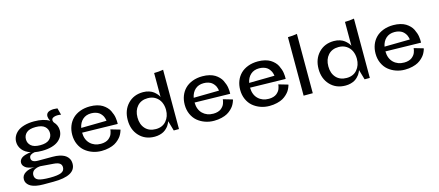

<svg xmlns="http://www.w3.org/2000/svg" viewBox="-63 -1486 5552 2429"><g transform="rotate(-15 2713.0 -272.0)"><path d="M367.2 -182.1Q315.4 -182.1 271 -189.9Q241.7 -186 220 -172.1Q198.2 -158.2 198.2 -129.9Q198.2 -75.2 284.2 -75.2H474.1Q524.4 -75.2 563.5 -66.7Q602.5 -58.1 627.2 -44.2Q651.9 -30.3 668 -10.7Q684.1 8.8 690.4 29.5Q696.8 50.3 696.8 74.2Q696.8 232.9 402.8 232.9H272.9Q219.7 232.9 179 224.6Q138.2 216.3 114.3 203.6Q90.3 190.9 75.2 173.6Q60.1 156.2 54.9 140.1Q49.8 124 49.8 106.9Q49.8 54.7 99.6 23.9Q149.4 -6.8 224.1 -6.8Q217.8 -6.8 207.5 -7.8Q197.3 -8.8 170.7 -14.6Q144 -20.5 123.5 -29.8Q103 -39.1 86.4 -59.1Q69.8 -79.1 69.8 -106Q69.8 -127.4 81.8 -144.5Q93.8 -161.6 110.4 -171.4Q127 -181.2 149.9 -188.2Q172.9 -195.3 189.7 -198Q206.5 -200.7 224.1 -202.1Q151.4 -225.1 114.7 -271.7Q78.1 -318.4 78.1 -375Q78.1 -413.6 95 -447.8Q111.8 -481.9 145.3 -509.3Q178.7 -536.6 235.1 -552.7Q291.5 -568.8 363.8 -568.8Q489.3 -568.8 564 -522Q545.9 -554.7 544.2 -581.1Q542.5 -607.4 557.1 -625.5Q571.8 -643.6 606.4 -650.6Q641.1 -657.7 692.9 -650.9L716.8 -562Q666 -570.8 632.3 -561.3Q598.6 -551.8 594 -532.2Q589.4 -512.7 603 -490.2Q649.9 -441.9 649.9 -375Q649.9 -336.4 633.1 -302.5Q616.2 -268.6 582.8 -241.2Q549.3 -213.9 493.9 -198Q438.5 -182.1 367.2 -182.1ZM206.1 -375Q206.1 -324.2 244.1 -290.5Q282.2 -256.8 363.8 -256.8Q444.8 -256.8 482.9 -290.5Q521 -324.2 521 -375Q521 -427.2 483.2 -460.7Q445.3 -494.1 363.8 -494.1Q282.2 -494.1 244.1 -460.7Q206.1 -427.2 206.1 -375ZM464.8 13.2 294.9 0Q292.5 0 288.3 0.2Q284.2 0.5 272.2 2.2Q260.3 3.9 249.3 6.8Q238.3 9.8 224.9 16.4Q211.4 22.9 201.9 31.7Q192.4 40.5 185.8 54.9Q179.2 69.3 179.2 86.9Q179.2 134.3 222.7 153.1Q266.1 171.9 377.9 171.9Q478.5 171.9 523.2 152.6Q567.9 133.3 567.9 86.9Q567.9 53.7 544.2 35.6Q520.5 17.6 464.8 13.2Z M1393.6 -185.1Q1392.6 -180.7 1390.9 -173.6Q1389.2 -166.5 1380.4 -145.8Q1371.6 -125 1359.4 -106.2Q1347.2 -87.4 1323.2 -64.5Q1299.3 -41.5 1269.8 -24.9Q1240.2 -8.3 1194.3 2.9Q1148.4 14.2 1094.7 14.2Q1033.2 14.2 978 -5.4Q922.9 -24.9 879.9 -61Q836.9 -97.2 811.8 -153.3Q786.6 -209.5 786.6 -277.8Q786.6 -340.3 807.4 -393.6Q828.1 -446.8 866.9 -485.6Q905.8 -524.4 964.4 -546.6Q1022.9 -568.8 1094.7 -568.8Q1145 -568.8 1186.5 -558.3Q1228 -547.9 1256.3 -530.3Q1284.7 -512.7 1306.9 -489.7Q1329.1 -466.8 1341.6 -441.4Q1354 -416 1362.8 -390.6Q1371.6 -365.2 1374.5 -342.3Q1377.4 -319.3 1378.7 -301.8Q1379.9 -284.2 1378.9 -273.4L1378.4 -263.2L914.6 -272.9Q916 -180.2 970 -127.7Q1023.9 -75.2 1109.4 -75.2Q1142.1 -75.2 1168.5 -83.3Q1194.8 -91.3 1211.2 -104.2Q1227.5 -117.2 1239.5 -132.6Q1251.5 -147.9 1257.1 -163.6Q1262.7 -179.2 1265.9 -192.1Q1269 -205.1 1269.5 -212.9V-221.2ZM1251.5 -338.9Q1251.5 -341.8 1250.7 -346.9Q1250 -352.1 1246.3 -366.7Q1242.7 -381.3 1236.6 -394.5Q1230.5 -407.7 1217.8 -424.1Q1205.1 -440.4 1188.7 -452.1Q1172.4 -463.9 1146 -471.9Q1119.6 -480 1087.4 -480Q1019.5 -480 976.1 -440.9Q932.6 -401.9 919.4 -334Z M1990.2 -452.1V-766.1Q2018.1 -766.1 2048.1 -768.8Q2078.1 -771.5 2094.2 -774.4L2110.4 -776.9V0H2042L2003.9 -131.8Q2002.9 -128.9 2001.2 -123.5Q1999.5 -118.2 1992.2 -103Q1984.9 -87.9 1975.3 -74.2Q1965.8 -60.5 1948.5 -43.7Q1931.2 -26.9 1910.2 -14.6Q1889.2 -2.4 1857.9 5.9Q1826.7 14.2 1791 14.2Q1667 14.2 1590.1 -67.4Q1513.2 -148.9 1513.2 -276.9Q1513.2 -405.3 1590.3 -487.1Q1667.5 -568.8 1791 -568.8Q1833 -568.8 1868.9 -556.9Q1904.8 -544.9 1926.3 -527.8Q1947.8 -510.7 1963.1 -493.4Q1978.5 -476.1 1984.4 -463.9ZM1829.1 -75.2Q1916 -75.2 1965.6 -133.1Q2015.1 -190.9 2015.1 -276.9Q2015.1 -332.5 1994.1 -378.2Q1973.1 -423.8 1930.2 -451.9Q1887.2 -480 1829.1 -480Q1741.7 -480 1691.4 -424.1Q1641.1 -368.2 1641.1 -276.9Q1641.1 -185.5 1691.4 -130.4Q1741.7 -75.2 1829.1 -75.2Z M2866.7 -185.1Q2865.7 -180.7 2864 -173.6Q2862.3 -166.5 2853.5 -145.8Q2844.7 -125 2832.5 -106.2Q2820.3 -87.4 2796.4 -64.5Q2772.5 -41.5 2742.9 -24.9Q2713.4 -8.3 2667.5 2.9Q2621.6 14.2 2567.9 14.2Q2506.3 14.2 2451.2 -5.4Q2396 -24.9 2353 -61Q2310.1 -97.2 2284.9 -153.3Q2259.8 -209.5 2259.8 -277.8Q2259.8 -340.3 2280.5 -393.6Q2301.3 -446.8 2340.1 -485.6Q2378.9 -524.4 2437.5 -546.6Q2496.1 -568.8 2567.9 -568.8Q2618.2 -568.8 2659.7 -558.3Q2701.2 -547.9 2729.5 -530.3Q2757.8 -512.7 2780 -489.7Q2802.2 -466.8 2814.7 -441.4Q2827.1 -416 2835.9 -390.6Q2844.7 -365.2 2847.7 -342.3Q2850.6 -319.3 2851.8 -301.8Q2853 -284.2 2852.1 -273.4L2851.6 -263.2L2387.7 -272.9Q2389.2 -180.2 2443.1 -127.7Q2497.1 -75.2 2582.5 -75.2Q2615.2 -75.2 2641.6 -83.3Q2668 -91.3 2684.3 -104.2Q2700.7 -117.2 2712.6 -132.6Q2724.6 -147.9 2730.2 -163.6Q2735.8 -179.2 2739 -192.1Q2742.2 -205.1 2742.7 -212.9V-221.2ZM2724.6 -338.9Q2724.6 -341.8 2723.9 -346.9Q2723.1 -352.1 2719.5 -366.7Q2715.8 -381.3 2709.7 -394.5Q2703.6 -407.7 2690.9 -424.1Q2678.2 -440.4 2661.9 -452.1Q2645.5 -463.9 2619.1 -471.9Q2592.8 -480 2560.5 -480Q2492.7 -480 2449.2 -440.9Q2405.8 -401.9 2392.6 -334Z M3593.3 -185.1Q3592.3 -180.7 3590.6 -173.6Q3588.9 -166.5 3580.1 -145.8Q3571.3 -125 3559.1 -106.2Q3546.9 -87.4 3522.9 -64.5Q3499 -41.5 3469.5 -24.9Q3439.9 -8.3 3394 2.9Q3348.1 14.2 3294.4 14.2Q3232.9 14.2 3177.7 -5.4Q3122.6 -24.9 3079.6 -61Q3036.6 -97.2 3011.5 -153.3Q2986.3 -209.5 2986.3 -277.8Q2986.3 -340.3 3007.1 -393.6Q3027.8 -446.8 3066.7 -485.6Q3105.5 -524.4 3164.1 -546.6Q3222.7 -568.8 3294.4 -568.8Q3344.7 -568.8 3386.2 -558.3Q3427.7 -547.9 3456.1 -530.3Q3484.4 -512.7 3506.6 -489.7Q3528.8 -466.8 3541.3 -441.4Q3553.7 -416 3562.5 -390.6Q3571.3 -365.2 3574.2 -342.3Q3577.1 -319.3 3578.4 -301.8Q3579.6 -284.2 3578.6 -273.4L3578.1 -263.2L3114.3 -272.9Q3115.7 -180.2 3169.7 -127.7Q3223.6 -75.2 3309.1 -75.2Q3341.8 -75.2 3368.2 -83.3Q3394.5 -91.3 3410.9 -104.2Q3427.2 -117.2 3439.2 -132.6Q3451.2 -147.9 3456.8 -163.6Q3462.4 -179.2 3465.6 -192.1Q3468.8 -205.1 3469.2 -212.9V-221.2ZM3451.2 -338.9Q3451.2 -341.8 3450.4 -346.9Q3449.7 -352.1 3446 -366.7Q3442.4 -381.3 3436.3 -394.5Q3430.2 -407.7 3417.5 -424.1Q3404.8 -440.4 3388.4 -452.1Q3372.1 -463.9 3345.7 -471.9Q3319.3 -480 3287.1 -480Q3219.2 -480 3175.8 -440.9Q3132.3 -401.9 3119.1 -334Z M3742.7 0V-766.1Q3771 -766.1 3801 -768.8Q3831.1 -771.5 3847.2 -774.4L3862.8 -776.9V0Z M4489.7 -452.1V-766.1Q4517.6 -766.1 4547.6 -768.8Q4577.6 -771.5 4593.8 -774.4L4609.9 -776.9V0H4541.5L4503.4 -131.8Q4502.4 -128.9 4500.7 -123.5Q4499 -118.2 4491.7 -103Q4484.4 -87.9 4474.9 -74.2Q4465.3 -60.5 4448 -43.7Q4430.7 -26.9 4409.7 -14.6Q4388.7 -2.4 4357.4 5.9Q4326.2 14.2 4290.5 14.2Q4166.5 14.2 4089.6 -67.4Q4012.7 -148.9 4012.7 -276.9Q4012.7 -405.3 4089.8 -487.1Q4167 -568.8 4290.5 -568.8Q4332.5 -568.8 4368.4 -556.9Q4404.3 -544.9 4425.8 -527.8Q4447.3 -510.7 4462.6 -493.4Q4478 -476.1 4483.9 -463.9ZM4328.6 -75.2Q4415.5 -75.2 4465.1 -133.1Q4514.6 -190.9 4514.6 -276.9Q4514.6 -332.5 4493.7 -378.2Q4472.7 -423.8 4429.7 -451.9Q4386.7 -480 4328.6 -480Q4241.2 -480 4190.9 -424.1Q4140.6 -368.2 4140.6 -276.9Q4140.6 -185.5 4190.9 -130.4Q4241.2 -75.2 4328.6 -75.2Z M5366.2 -185.1Q5365.2 -180.7 5363.5 -173.6Q5361.8 -166.5 5353 -145.8Q5344.2 -125 5332 -106.2Q5319.8 -87.4 5295.9 -64.5Q5272 -41.5 5242.4 -24.9Q5212.9 -8.3 5167 2.9Q5121.1 14.2 5067.4 14.2Q5005.9 14.2 4950.7 -5.4Q4895.5 -24.9 4852.5 -61Q4809.6 -97.2 4784.4 -153.3Q4759.3 -209.5 4759.3 -277.8Q4759.3 -340.3 4780 -393.6Q4800.8 -446.8 4839.6 -485.6Q4878.4 -524.4 4937 -546.6Q4995.6 -568.8 5067.4 -568.8Q5117.7 -568.8 5159.2 -558.3Q5200.7 -547.9 5229 -530.3Q5257.3 -512.7 5279.5 -489.7Q5301.8 -466.8 5314.2 -441.4Q5326.7 -416 5335.4 -390.6Q5344.2 -365.2 5347.2 -342.3Q5350.1 -319.3 5351.3 -301.8Q5352.5 -284.2 5351.6 -273.4L5351.1 -263.2L4887.2 -272.9Q4888.7 -180.2 4942.6 -127.7Q4996.6 -75.2 5082 -75.2Q5114.7 -75.2 5141.1 -83.3Q5167.5 -91.3 5183.8 -104.2Q5200.2 -117.2 5212.2 -132.6Q5224.1 -147.9 5229.7 -163.6Q5235.4 -179.2 5238.5 -192.1Q5241.7 -205.1 5242.2 -212.9V-221.2ZM5224.1 -338.9Q5224.1 -341.8 5223.4 -346.9Q5222.7 -352.1 5219 -366.7Q5215.3 -381.3 5209.2 -394.5Q5203.1 -407.7 5190.4 -424.1Q5177.7 -440.4 5161.4 -452.1Q5145 -463.9 5118.7 -471.9Q5092.3 -480 5060.1 -480Q4992.2 -480 4948.7 -440.9Q4905.3 -401.9 4892.1 -334Z"/></g></svg>

Font: Sporting Grotesque
Style: Regular
Weight: 400
Designer: Lucas LE BIHAN
Foundry: Lucas LE BIHAN
Version: Version 2.001;PS 2.1;hotconv 1.0.88;makeotf.lib2.5.647800